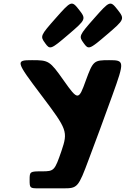

<svg xmlns="http://www.w3.org/2000/svg" viewBox="-20 -1031 765 1050"><path d="M226 -796C253 -758 257 -759 354 -842C450 -924 452 -927 412 -978C372 -1029 369 -1027 285 -932C201 -837 199 -833 226 -796ZM437 -796C464 -758 468 -759 565 -842C661 -924 663 -927 623 -978C583 -1029 580 -1027 496 -932C412 -837 410 -833 437 -796ZM207 -509C349 -321 352 -312 316 -205C279 -98 276 -94 210 -94C144 -94 142 -93 142 -48C142 -2 143 -1 194 -1H246H326C404 -1 408 -5 466 -161C524 -316 528 -326 595 -511C662 -697 661 -702 577 -702C493 -702 489 -699 449 -590C410 -481 406 -481 329 -590C252 -699 247 -702 155 -702C64 -702 65 -697 207 -509Z"/></svg>

Font: Hussar Print
Style: Bold
Weight: 700
Foundry: Cannot Into Space Fonts
Version: Version 2.00